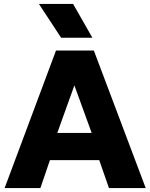

<svg xmlns="http://www.w3.org/2000/svg" viewBox="-20 -957 765 977"><path d="M3.5 0 265 -700H457.5L721.5 0H534.5L485 -142H234L185.5 0ZM271.5 -280.5H446.5L358.5 -522.5ZM291 -765 178 -937H352L450 -765Z"/></svg>

Font: Geologica Roman
Style: Bold
Weight: 700
Designer: Sindre Bremnes, Frode Helland
Foundry: Monokrom Skriftforlag AS
Version: Version 1.010;gftools[0.9.28]